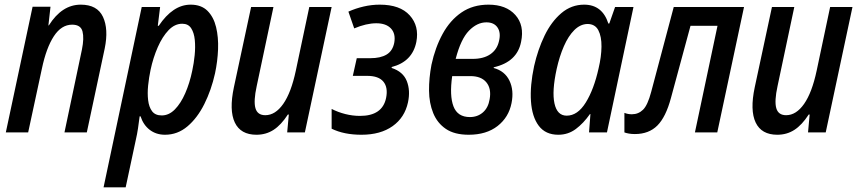

<svg xmlns="http://www.w3.org/2000/svg" viewBox="-20 -569 3688 825"><path d="M5 0 120 -540H197L188 -460H190Q246 -549 327 -549Q398 -549 422.5 -496.5Q447 -444 430 -361L353 0H257L332 -356Q342 -405 334.5 -434Q327 -463 290 -463Q244 -463 211.5 -413.5Q179 -364 160 -274L101 0Z M425 236 589 -539H668L658 -458H662Q723 -549 799 -549Q845 -549 871.5 -522.5Q898 -496 908.5 -452.5Q919 -409 917 -357.5Q915 -306 904 -254Q888 -182 858 -122Q828 -62 785.5 -26Q743 10 689 10Q651 10 623.5 -11Q596 -32 584 -69H580Q577 -44 573 -17.5Q569 9 564 30L520 236ZM675 -73Q706 -73 731.5 -99Q757 -125 776 -168.5Q795 -212 806 -265Q813 -297 816.5 -332Q820 -367 817 -397.5Q814 -428 801.5 -447.5Q789 -467 763 -467Q731 -467 704.5 -439.5Q678 -412 658 -366.5Q638 -321 627 -269Q620 -236 616.5 -202Q613 -168 616.5 -138.5Q620 -109 633.5 -91Q647 -73 675 -73Z M1082 10Q1014 10 989 -42.5Q964 -95 985 -194L1059 -539H1155L1083 -199Q1069 -135 1077.5 -104.5Q1086 -74 1120 -74Q1163 -74 1197 -122.5Q1231 -171 1251 -265L1309 -539H1405L1290 0H1214L1221 -77H1217Q1188 -32 1155.5 -11Q1123 10 1082 10Z M1533 10Q1458 10 1405 -16V-101Q1432 -87 1463.5 -79Q1495 -71 1527 -71Q1623 -71 1639 -148Q1648 -193 1627.5 -218Q1607 -243 1558 -243H1496L1513 -319H1572Q1615 -319 1641 -334.5Q1667 -350 1674 -385Q1681 -424 1660 -446.5Q1639 -469 1597 -469Q1554 -469 1502 -447L1477 -519Q1508 -533 1542.5 -541Q1577 -549 1612 -549Q1699 -549 1740.5 -503Q1782 -457 1769 -389Q1752 -304 1663 -281V-277Q1712 -261 1728 -220.5Q1744 -180 1733 -129Q1719 -64 1667 -27Q1615 10 1533 10Z M1994 10Q1933 10 1896 -15Q1859 -40 1841.5 -83Q1824 -126 1823.5 -179.5Q1823 -233 1834 -291Q1850 -365 1882 -423.5Q1914 -482 1963 -515.5Q2012 -549 2079 -549Q2155 -549 2194.5 -504.5Q2234 -460 2219 -389Q2202 -303 2102 -280L2101 -277Q2149 -264 2169 -222.5Q2189 -181 2178 -126Q2166 -65 2118 -27.5Q2070 10 1994 10ZM2070 -473Q2030 -473 1995 -437Q1960 -401 1938 -316H2011Q2058 -316 2087 -336Q2116 -356 2124 -392Q2133 -428 2118 -450.5Q2103 -473 2070 -473ZM1999 -66Q2032 -66 2055 -86Q2078 -106 2084 -143Q2092 -188 2070 -215Q2048 -242 2001 -242H1923Q1911 -158 1928.5 -112Q1946 -66 1999 -66Z M2379 10Q2324 10 2295 -28.5Q2266 -67 2261.5 -134Q2257 -201 2275 -285Q2291 -356 2320 -416Q2349 -476 2392 -512.5Q2435 -549 2490 -549Q2568 -549 2594 -468H2598L2623 -539H2702L2588 0H2511L2517 -79H2515Q2487 -39 2454 -14.5Q2421 10 2379 10ZM2415 -72Q2462 -72 2497 -128.5Q2532 -185 2552 -275Q2564 -325 2564.5 -368.5Q2565 -412 2551 -439Q2537 -466 2504 -466Q2473 -465 2447.5 -439.5Q2422 -414 2403 -370.5Q2384 -327 2372 -273Q2351 -177 2362.5 -124.5Q2374 -72 2415 -72Z M2708 7Q2694 7 2682.5 5Q2671 3 2663 0V-84Q2678 -78 2695 -78Q2723 -78 2743 -97.5Q2763 -117 2778 -174L2875 -539H3177L3062 0H2966L3063 -458H2947L2863 -148Q2841 -66 2804.5 -29.5Q2768 7 2708 7Z M3320 10Q3252 10 3227 -42.5Q3202 -95 3223 -194L3297 -539H3393L3321 -199Q3307 -135 3315.5 -104.5Q3324 -74 3358 -74Q3401 -74 3435 -122.5Q3469 -171 3489 -265L3547 -539H3643L3528 0H3452L3459 -77H3455Q3426 -32 3393.5 -11Q3361 10 3320 10Z"/></svg>

Font: Noto Sans Condensed Medium
Style: Italic
Weight: 500
Width: 3
Italic angle: -12°
Designer: Monotype Design Team
Foundry: Monotype Imaging Inc.
Version: Version 2.013; ttfautohint (v1.8.4.7-5d5b)